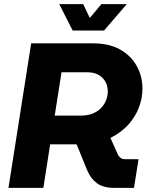

<svg xmlns="http://www.w3.org/2000/svg" viewBox="-20 -910 724 930"><path d="M21 0 131 -700H432Q508 -700 561 -670.5Q614 -641 642 -591Q670 -541 670 -481Q670 -434 652.5 -388.5Q635 -343 601 -305.5Q567 -268 515 -242L552 -159Q557 -151 564.5 -145Q572 -139 584 -139H651L629 0H533Q480 0 449.5 -22.5Q419 -45 402 -86L351 -211Q346 -211 340.5 -211Q335 -211 330 -211H223L190 0ZM245 -350H372Q413 -350 442 -366Q471 -382 486.5 -409Q502 -436 502 -467Q502 -494 490.5 -514.5Q479 -535 457 -547.5Q435 -560 402 -560H278ZM332 -762 267 -890H383L415 -823L471 -890H594L484 -762Z"/></svg>

Font: MuseoModerno
Style: Bold Italic
Weight: 700
Italic angle: -9°
Designer: Pablo Cosgaya, Héctor Gatti, Marcela Romero, and the Authors of The MuseoModerno Project.
Foundry: Omnibus-Type Team
Version: Version 1.003